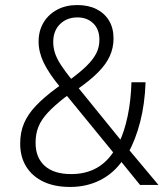

<svg xmlns="http://www.w3.org/2000/svg" viewBox="-20 -733 667 761"><path d="M258 8Q196 8 152 -13Q108 -34 84 -72.5Q60 -111 60 -164Q60 -209 75.5 -245Q91 -281 123 -314.5Q155 -348 204 -384L225 -399L219 -387Q173 -443 153 -485Q133 -527 133 -568Q133 -611 152.5 -643.5Q172 -676 206.5 -694.5Q241 -713 286 -713Q330 -713 362 -697Q394 -681 412 -651.5Q430 -622 430 -580Q430 -544 415.5 -511.5Q401 -479 369.5 -447Q338 -415 285 -378L284 -393L465 -170L452 -168Q473 -211 486 -273Q499 -335 501 -407H557Q554 -321 535.5 -249.5Q517 -178 488 -127L485 -147L608 0H535L454 -100H468Q432 -47 378 -19.5Q324 8 258 8ZM262 -43Q320 -43 363.5 -67.5Q407 -92 436 -141V-120L238 -362L260 -363L236 -346Q195 -314 169.5 -286.5Q144 -259 132.5 -231Q121 -203 121 -167Q121 -108 157.5 -75.5Q194 -43 262 -43ZM287 -664Q245 -664 218 -637.5Q191 -611 191 -567Q191 -543 198.5 -521Q206 -499 222.5 -474Q239 -449 267 -414H253Q297 -446 323 -471.5Q349 -497 361.5 -521.5Q374 -546 374 -575Q374 -617 349.5 -640.5Q325 -664 287 -664Z"/></svg>

Font: Nunito Sans 10pt SemiCondensed Light
Style: Regular
Weight: 300
Width: 4
Designer: Vernon Adams
Foundry: Vernon Adams
Version: Version 3.101;gftools[0.9.27]